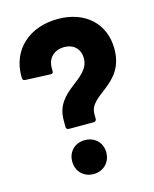

<svg xmlns="http://www.w3.org/2000/svg" viewBox="-109 -784 690 859"><g transform="rotate(-15 236.5 -354.0)"><path d="M162 -222H278C285 -222 290 -227 290 -234V-257C290 -348 452 -349 452 -515C452 -632 369 -710 241 -710C109 -710 18 -627 18 -506V-496C18 -489 23 -484 30 -484L147 -479C155 -479 159 -482 159 -490V-506C159 -550 189 -581 237 -581C280 -581 309 -553 309 -510C309 -411 150 -405 150 -266V-234C150 -227 155 -222 162 -222ZM218 2C263 2 297 -31 297 -77C297 -123 264 -155 218 -155C172 -155 139 -123 139 -77C139 -31 172 2 218 2Z"/></g></svg>

Font: Barlow Semi Condensed
Style: Bold
Weight: 700
Width: 4
Designer: Jeremy Tribby
Foundry: Tribby Type
Version: Version 1.422;hotconv 1.0.109;makeotfexe 2.5.65596